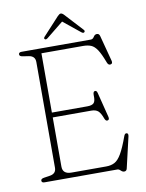

<svg xmlns="http://www.w3.org/2000/svg" viewBox="-95 -930 770 1014"><g transform="rotate(-10 290.0 -423.0)"><path d="M48 -688.5Q48 -700 63.5 -700H435Q446 -700 453 -711.8Q460 -723.5 471.5 -723.5Q483.5 -723.5 487 -709.5L523.5 -571.5Q528 -554.5 514.5 -552.5Q502.5 -550.5 496.5 -567.5Q479 -614 464 -636.8Q449 -659.5 431.2 -666.8Q413.5 -674 388.5 -674H165.5V-356H355.5Q380.5 -356 390.5 -366.2Q400.5 -376.5 399 -407Q398.5 -426.5 407.5 -428.5Q418.5 -431 422 -415.5L455.5 -282.5Q459.5 -266.5 448.5 -264Q438.5 -261.5 432.5 -277Q421.5 -307.5 408.8 -318.8Q396 -330 372 -330H165.5V-66Q165.5 -26 213 -26H399Q425 -26 444.2 -36.2Q463.5 -46.5 481.2 -77Q499 -107.5 521 -168.5Q526 -181.5 535 -180Q545.5 -178.5 542 -162L503.5 3.5Q500.5 17 488 17Q479 17 470.5 8.5Q462 0 454 0H63.5Q48 0 48 -11.5Q48 -22 65.5 -24.5L98 -29.5Q131 -35 131 -66.5V-633.5Q131 -665 98 -670.5L65.5 -675.5Q48 -678 48 -688.5ZM407 -743.5Q401 -739.5 391.5 -747.5L302 -820L212 -747.5Q202.5 -740 197 -743.5Q189.5 -749 197.5 -757.5L285 -852.5Q295 -863 302 -863Q310 -863 319.5 -852.5L407 -757.5Q414.5 -749.5 407 -743.5Z"/></g></svg>

Font: Fraunces 72pt S100 Thin
Style: Regular
Weight: 100
Version: Version 1.000; ttfautohint (v1.8.3)